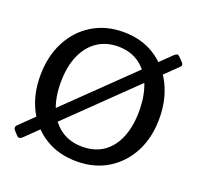

<svg xmlns="http://www.w3.org/2000/svg" viewBox="-102 -649 787 767"><g transform="rotate(20 291.5 -265.0)"><path d="M62.8 -6.2Q56.6 -0.3 50.6 -0.1Q44.6 0 39.4 -6.2L26.2 -20.4Q14.2 -33 25.8 -44.4L519.5 -522.9Q531.3 -534.1 540.4 -524.3L559.2 -504.9Q567.4 -495.3 558.9 -487.4ZM297.6 10Q222.1 10 165 -24.6Q107.9 -59.3 76.4 -120.8Q44.9 -182.3 44.9 -262Q44.9 -344.6 77.2 -407.1Q109.5 -469.6 166.7 -504.8Q223.9 -540 298.6 -540Q374.6 -540 430.9 -504.7Q487.3 -469.4 519 -406.9Q550.7 -344.4 550.7 -263.4Q550.7 -183 518.9 -121.5Q487 -60 430.1 -25Q373.3 10 297.6 10ZM299.3 -52.8Q351.6 -52.8 388.6 -78.4Q425.5 -104.1 445.1 -151.6Q464.7 -199.1 464.7 -264.6Q464.7 -330.6 444.8 -378.5Q424.8 -426.3 387.5 -452.3Q350.2 -478.3 298.6 -478.3Q247.2 -478.3 209.4 -452.3Q171.6 -426.3 151.3 -378.5Q130.9 -330.6 130.9 -264.6Q130.9 -199.5 151.3 -151.8Q171.6 -104.1 209.4 -78.4Q247.2 -52.8 299.3 -52.8Z"/></g></svg>

Font: Libre Franklin Thin
Style: Regular
Weight: 100
Designer: Pablo Impallari, Rodrigo Fuenzalida, Nhung Nguyen
Foundry: Impallari Type
Version: Version 3.000